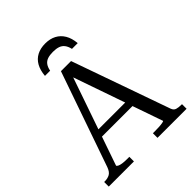

<svg xmlns="http://www.w3.org/2000/svg" viewBox="-245 -1040 1181 1181"><g transform="rotate(-45 345.5 -449.5)"><path d="M353 -899Q311 -899 280.5 -883Q250 -867 232.5 -836Q215 -805 211 -759H256Q261 -785 272.5 -800.5Q284 -816 303 -822.5Q322 -829 350 -829Q378 -829 397 -822.5Q416 -816 428 -800.5Q440 -785 446 -759H496Q492 -805 473.5 -836Q455 -867 424.5 -883Q394 -899 353 -899ZM182 -294H479L480 -247H173ZM314 -668 334 -649 130 -60Q130 -55 139.5 -50Q149 -45 166 -42.5Q183 -40 205 -40H226V0H7V-40H13Q38 -40 56 -50Q74 -60 85 -90L301 -710H389L615 -70Q622 -50 638.5 -45Q655 -40 679 -40H684V0H431V-40H447Q465 -40 484 -41Q503 -42 516 -44.5Q529 -47 529 -50Z"/></g></svg>

Font: Roboto Serif 72pt
Style: Regular
Weight: 400
Designer: Greg Gazdowicz
Foundry: Commercial Type
Version: Version 1.008